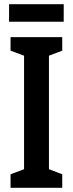

<svg xmlns="http://www.w3.org/2000/svg" viewBox="-20 -890 345 910"><path d="M275 0H30V-64L94 -88V-626L30 -650V-714H275V-650L212 -626V-88L275 -64ZM282 -870V-787H23V-870Z"/></svg>

Font: Noto Sans Display ExtraCondensed SemiBold
Style: Regular
Weight: 600
Width: 2
Designer: Monotype Design Team
Foundry: Monotype Imaging Inc.
Version: Version 2.003